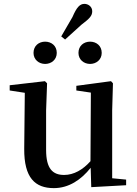

<svg xmlns="http://www.w3.org/2000/svg" viewBox="-20 -955 707 991"><path d="M213 -625C245 -625 273 -647 273 -682C273 -719 245 -740 213 -740C181 -740 153 -719 153 -682C153 -647 181 -625 213 -625ZM296 -767 316 -751 401 -828C442 -859 456 -873 456 -897C456 -921 435 -935 416 -935C392 -935 376 -918 354 -867ZM445 -625C477 -625 505 -647 505 -682C505 -719 477 -740 445 -740C413 -740 385 -719 385 -682C385 -647 413 -625 445 -625ZM451 11 631 1V-28L559 -35V-385L563 -525L553 -536L374 -512V-488L449 -477L447 -123C408 -79 361 -52 311 -52C252 -52 218 -84 218 -181V-385L223 -525L212 -536L30 -515V-488L108 -476L105 -187C104 -37 161 16 258 16C335 16 399 -27 448 -89Z"/></svg>

Font: Noto Serif JP SemiBold
Style: Regular
Weight: 600
Designer: Ryoko NISHIZUKA 西塚涼子 (kana & ideographs); Frank Grießhammer (Latin, Greek & Cyrillic); Wenlong ZHANG 张文龙 (bopomofo); San
Foundry: Adobe
Version: Version 2.001;hotconv 1.1.0;makeotfexe 2.6.0